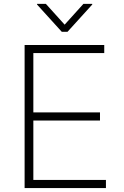

<svg xmlns="http://www.w3.org/2000/svg" viewBox="-20 -956 628 976"><path d="M105.1 0V-727.3H509.9V-686.1H149.5V-384.6H488.3V-343.4H149.5V-41.2H518.5V0ZM213.1 -936.4 308.6 -830.6 404.1 -936.4H448.9V-932.9L323.2 -794.4H294L168.3 -932.9V-936.4Z"/></svg>

Font: Inter Extra Light BETA
Style: Regular
Weight: 200
Designer: Rasmus Andersson
Foundry: rsms
Version: Version 3.011;git-f93a4a705